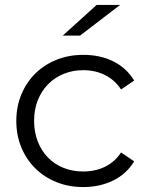

<svg xmlns="http://www.w3.org/2000/svg" viewBox="-20 -752 603 777"><path d="M46 -263Q46 -321 66.5 -370Q87 -419 123 -454.5Q159 -490 208.5 -510Q258 -530 317 -530Q386 -530 439 -503.5Q492 -477 523 -426L470 -390Q444 -429 404.5 -448.5Q365 -468 317 -468Q274 -468 237.5 -453Q201 -438 174.5 -411Q148 -384 133 -346.5Q118 -309 118 -263Q118 -217 133 -179Q148 -141 174.5 -114Q201 -87 237.5 -72.5Q274 -58 317 -58Q365 -58 404.5 -77Q444 -96 470 -135L523 -99Q492 -48 438 -21.5Q384 5 317 5Q258 5 208.5 -15Q159 -35 123 -70.5Q87 -106 66.5 -155Q46 -204 46 -263ZM371 -732H466L304 -608H234Z"/></svg>

Font: CMG Sans
Style: Regular
Weight: 400
Designer: Julieta Ulanovsky
Foundry: Julieta Ulanovsky
Version: Version 7.200